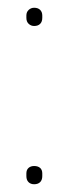

<svg xmlns="http://www.w3.org/2000/svg" viewBox="-20 -468 177 495"><path d="M68 -401Q60 -401 54 -406.5Q48 -412 48 -422V-428Q48 -437 54 -442.5Q60 -448 68 -448Q78 -448 83.5 -442.5Q89 -437 89 -428V-422Q89 -412 83.5 -406.5Q78 -401 68 -401ZM68 7Q59 7 53.5 1.5Q48 -4 48 -14V-21Q48 -30 53.5 -35Q59 -40 68 -40Q78 -40 83.5 -35Q89 -30 89 -21V-14Q89 -4 83.5 1.5Q78 7 68 7Z"/></svg>

Font: Sofia Sans Extra Condensed Thin
Style: Regular
Weight: 250
Version: Version 4.100